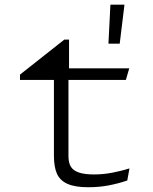

<svg xmlns="http://www.w3.org/2000/svg" viewBox="-20 -794 660 826"><path d="M274.5 -470.5V-122.5Q274.5 -94.5 284.5 -77.5Q294.5 -60.5 318.8 -52Q343 -43.5 385.5 -43.5Q423.5 -43.5 463.8 -51.2Q504 -59 537 -69.5L527.5 -17.5Q489.5 -4.5 448.2 3.5Q407 11.5 359.5 11.5Q303 11.5 270.8 -2.8Q238.5 -17 225.2 -46.2Q212 -75.5 212 -124V-470.5ZM536 -500 521.5 -450H66V-473L256.5 -623.5H277V-484.5L228 -500ZM455 -774H515.5L495 -606H446.5Z"/></svg>

Font: Monaspace Argon Var ExtraLight
Style: Regular
Weight: 200
Designer: Riley Cran and the Lettermatic Team
Version: Version 1.200 (Monaspace Argon Var)